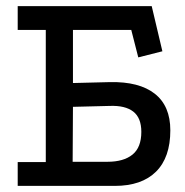

<svg xmlns="http://www.w3.org/2000/svg" viewBox="-20 -609 607 629"><path d="M340 -340Q436 -342 487 -302Q538 -262 538 -182Q538 -93 491 -46.5Q444 0 356 0H38V-78H130V-511H38V-589H477L512 -441L433 -421L410 -511H219V-337ZM332 -79Q385 -79 414 -102.5Q443 -126 443 -177Q443 -223 416.5 -243.5Q390 -264 339 -262L219 -259L218 -79Z"/></svg>

Font: Podkova Medium
Style: Regular
Weight: 500
Designer: Ilya Yudin
Foundry: Cyreal (www.cyreal.org)
Version: Version 2.103